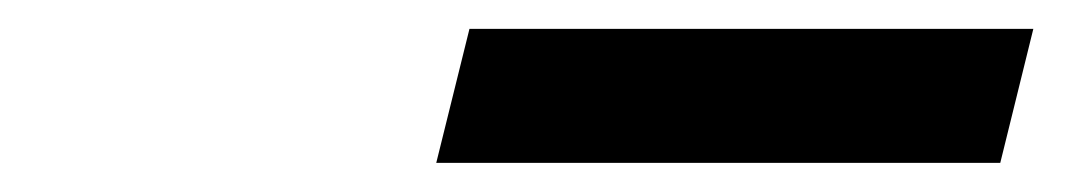

<svg xmlns="http://www.w3.org/2000/svg" viewBox="-20 -855 742 133"><path d="M695.8 -835 672.9 -742.2H282.2L305.2 -835Z"/></svg>

Font: Sinkin Sans 600 SemiBold Italic
Style: Regular
Weight: 600
Italic angle: -112°
Designer: Keith Bates
Foundry: K-Type
Version: Sinkin Sans (version 1.0)  by Keith Bates   •   © 2014   www